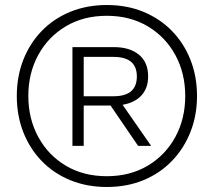

<svg xmlns="http://www.w3.org/2000/svg" viewBox="-20 -735 852 766"><path d="M406 11Q326 11 259.5 -16.5Q193 -44 145.5 -93.5Q98 -143 72.5 -209Q47 -275 47 -352Q47 -429 72.5 -495Q98 -561 145.5 -610.5Q193 -660 259.5 -687.5Q326 -715 406 -715Q487 -715 553 -687.5Q619 -660 666.5 -611Q714 -562 740 -496Q766 -430 766 -352Q766 -275 740 -209Q714 -143 666.5 -93.5Q619 -44 553 -16.5Q487 11 406 11ZM406 -32Q499 -32 569.5 -74Q640 -116 679.5 -188.5Q719 -261 719 -352Q719 -443 679.5 -515.5Q640 -588 569.5 -630Q499 -672 406 -672Q313 -672 242.5 -630Q172 -588 132.5 -515.5Q93 -443 93 -352Q93 -262 132.5 -189Q172 -116 242.5 -74Q313 -32 406 -32ZM269 -153V-547H435Q497 -547 534 -517Q571 -487 571 -430Q571 -383 544 -354Q517 -325 469 -317L583 -153H531L421 -314H314V-153ZM314 -351H433Q526 -351 526 -430Q526 -508 433 -508H314Z"/></svg>

Font: Prodigy Sans Light
Style: Regular
Weight: 300
Designer: Wei Huang
Foundry: Wei Huang
Version: Version 1.003; ttfautohint (v1.8.3)